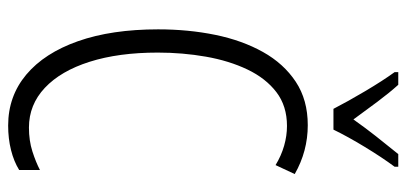

<svg xmlns="http://www.w3.org/2000/svg" viewBox="-283 -704 997 471"><g transform="rotate(90 215.5 -468.5)"><path d="M289 -674Q240 -674 206 -648Q172 -622 150.5 -577Q129 -532 119 -475Q109 -418 109 -357Q109 -261 131.5 -190Q154 -119 195.5 -80Q237 -41 293 -41Q325 -41 351.5 -49.5Q378 -58 397 -68V-17Q376 -4 348 3Q320 10 288 10Q216 10 163 -34.5Q110 -79 81 -161.5Q52 -244 52 -358Q52 -432 65.5 -498Q79 -564 107.5 -615Q136 -666 180.5 -695.5Q225 -725 287 -725Q351 -725 407 -693L385 -646Q362 -660 337.5 -667Q313 -674 289 -674ZM247 -788Q229 -823 203.5 -866Q178 -909 157 -938V-947H188Q207 -926 229.5 -896Q252 -866 273 -837Q295 -868 314 -892Q333 -916 358 -947H389V-938Q366 -907 340.5 -865Q315 -823 298 -788Z"/></g></svg>

Font: Noto Sans Gurmukhi ExtraCondensed Light
Style: Regular
Weight: 300
Width: 2
Designer: Jelle Bosma - Monotype Design Team
Foundry: Monotype Imaging Inc.
Version: Version 2.004; ttfautohint (v1.8.4.7-5d5b)